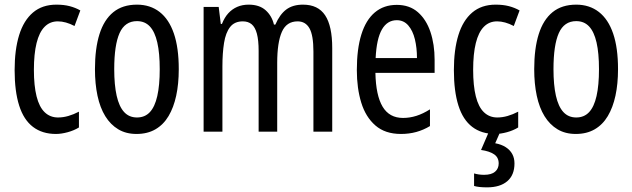

<svg xmlns="http://www.w3.org/2000/svg" viewBox="-20 -567 2724 827"><path d="M221 10Q162 10 122 -20.5Q82 -51 62.5 -112.5Q43 -174 43 -265Q43 -353 62.5 -416Q82 -479 122 -513Q162 -547 223 -547Q255 -547 280 -540.5Q305 -534 326 -522L301 -455Q282 -465 264 -470Q246 -475 229 -475Q195 -475 172 -451.5Q149 -428 137.5 -381.5Q126 -335 126 -266Q126 -198 137.5 -152Q149 -106 172.5 -83.5Q196 -61 230 -61Q252 -61 274.5 -67.5Q297 -74 320 -86V-18Q299 -5 271.5 2.5Q244 10 221 10Z M750 -269Q750 -206 739 -155Q728 -104 706 -67Q684 -30 649.5 -10Q615 10 568 10Q523 10 489.5 -10Q456 -30 433.5 -66.5Q411 -103 400 -154.5Q389 -206 389 -269Q389 -358 408.5 -420Q428 -482 468 -514.5Q508 -547 570 -547Q627 -547 667.5 -515.5Q708 -484 729 -422.5Q750 -361 750 -269ZM472 -269Q472 -201 482.5 -154.5Q493 -108 514.5 -84.5Q536 -61 570 -61Q604 -61 625.5 -84Q647 -107 657.5 -153.5Q668 -200 668 -269Q668 -338 657.5 -384Q647 -430 625.5 -453Q604 -476 570 -476Q518 -476 495 -424.5Q472 -373 472 -269Z M1285 -547Q1350 -547 1380.5 -501Q1411 -455 1411 -360V0H1330V-345Q1330 -415 1313 -445Q1296 -475 1262 -475Q1214 -475 1194 -429.5Q1174 -384 1174 -296V0H1094V-348Q1094 -394 1086.5 -422Q1079 -450 1064 -462.5Q1049 -475 1026 -475Q990 -475 971 -450.5Q952 -426 945 -382Q938 -338 938 -281V0H857V-537H922L931 -464H936Q947 -492 963.5 -510Q980 -528 1002 -537.5Q1024 -547 1051 -547Q1097 -547 1124 -523Q1151 -499 1160 -461H1166Q1185 -505 1213 -526Q1241 -547 1285 -547Z M1689 -546Q1744 -546 1780 -514.5Q1816 -483 1834 -429.5Q1852 -376 1852 -309V-253H1597Q1599 -156 1628 -107.5Q1657 -59 1716 -59Q1745 -59 1773.5 -68Q1802 -77 1832 -96V-24Q1804 -7 1773 1.5Q1742 10 1707 10Q1639 10 1597 -26.5Q1555 -63 1536 -125Q1517 -187 1517 -265Q1517 -356 1536.5 -418.5Q1556 -481 1594.5 -513.5Q1633 -546 1689 -546ZM1689 -480Q1648 -480 1625 -440Q1602 -400 1598 -317H1776Q1776 -361 1767 -398Q1758 -435 1738.5 -457.5Q1719 -480 1689 -480Z M2113 10Q2054 10 2014 -20.5Q1974 -51 1954.5 -112.5Q1935 -174 1935 -265Q1935 -353 1954.5 -416Q1974 -479 2014 -513Q2054 -547 2115 -547Q2147 -547 2172 -540.5Q2197 -534 2218 -522L2193 -455Q2174 -465 2156 -470Q2138 -475 2121 -475Q2087 -475 2064 -451.5Q2041 -428 2029.5 -381.5Q2018 -335 2018 -266Q2018 -198 2029.5 -152Q2041 -106 2064.5 -83.5Q2088 -61 2122 -61Q2144 -61 2166.5 -67.5Q2189 -74 2212 -86V-18Q2191 -5 2163.5 2.5Q2136 10 2113 10ZM2196 137Q2196 187 2165 213.5Q2134 240 2078 240Q2060 240 2046 238.5Q2032 237 2022 234V180Q2032 183 2043 184.5Q2054 186 2065 186Q2097 186 2112.5 172.5Q2128 159 2128 137Q2128 111 2108 97.5Q2088 84 2052 79L2086 0H2135L2113 50Q2140 55 2158.5 67Q2177 79 2186.5 96.5Q2196 114 2196 137Z M2642 -269Q2642 -206 2631 -155Q2620 -104 2598 -67Q2576 -30 2541.5 -10Q2507 10 2460 10Q2415 10 2381.5 -10Q2348 -30 2325.5 -66.5Q2303 -103 2292 -154.5Q2281 -206 2281 -269Q2281 -358 2300.5 -420Q2320 -482 2360 -514.5Q2400 -547 2462 -547Q2519 -547 2559.5 -515.5Q2600 -484 2621 -422.5Q2642 -361 2642 -269ZM2364 -269Q2364 -201 2374.5 -154.5Q2385 -108 2406.5 -84.5Q2428 -61 2462 -61Q2496 -61 2517.5 -84Q2539 -107 2549.5 -153.5Q2560 -200 2560 -269Q2560 -338 2549.5 -384Q2539 -430 2517.5 -453Q2496 -476 2462 -476Q2410 -476 2387 -424.5Q2364 -373 2364 -269Z"/></svg>

Font: Noto Sans Khmer ExtraCondensed
Style: Regular
Weight: 400
Width: 2
Designer: Danh Hong and the Monotype Design Team
Foundry: Monotype Imaging Inc.
Version: Version 2.004